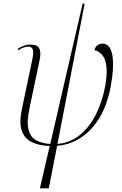

<svg xmlns="http://www.w3.org/2000/svg" viewBox="-20 -780 662 1039"><path d="M196 239 249 10Q189 8 150 -12Q111 -32 97 -75.5Q83 -119 99 -192L155 -459Q163 -496 157.5 -512Q152 -528 133 -528Q110 -528 79 -508L76 -516Q94 -527 110.5 -533Q127 -539 144 -539Q184 -539 193.5 -516Q203 -493 194 -453L140 -196Q124 -122 134 -80.5Q144 -39 174.5 -21.5Q205 -4 252 -1L427 -760H438L291 -1Q361 -7 413.5 -50.5Q466 -94 500 -162.5Q534 -231 549 -313Q561 -380 556 -420.5Q551 -461 533.5 -482Q516 -503 491 -509Q496 -528 509 -536Q522 -544 534 -544Q576 -544 587.5 -484Q599 -424 580 -317Q563 -221 522.5 -150Q482 -79 422 -38Q362 3 289 9L244 239Z"/></svg>

Font: Noto Serif Display Condensed ExtraLight
Style: Italic
Weight: 200
Width: 3
Italic angle: -12°
Designer: Monotype Design Team
Foundry: Monotype Imaging Inc.
Version: Version 2.009